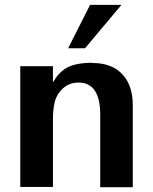

<svg xmlns="http://www.w3.org/2000/svg" viewBox="-20 -774 635 795"><path d="M482.9 -753.9 332 -574.2H262.2L353 -753.9ZM362.8 -514.2 361.8 -513.2Q442.9 -513.2 486.3 -466.8Q529.8 -420.4 529.8 -338.9V1H395V-298.8Q395 -432.1 305.2 -432.1Q266.6 -432.1 240.2 -407.7Q213.9 -383.3 206.1 -349.1Q199.2 -319.8 199.2 -278.8V0H64V-500H199.2V-433.1Q202.1 -437.5 207.3 -445.3Q212.4 -453.1 213.4 -454.6Q214.4 -456.1 218 -460.7Q221.7 -465.3 225.1 -468.5Q228.5 -471.7 234.9 -478Q272.5 -514.2 362.8 -514.2Z"/></svg>

Font: Perun
Style: Bold
Weight: 700
Foundry: Copyright (c) Stefan Peev, Context Ltd, 2016
Version: Version 1.0000